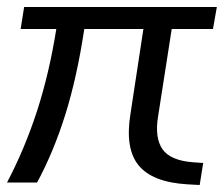

<svg xmlns="http://www.w3.org/2000/svg" viewBox="-25 -522 640 549"><path d="M-5 0Q46 -97 81 -205Q116 -313 136 -439H34L44 -502H595L584 -439H466L427 -189Q417 -128 439.5 -95.5Q462 -63 527 -58L556 -56L546 7L510 5Q411 -1 371.5 -49Q332 -97 348 -196L385 -439H216Q195 -300 161.5 -193.5Q128 -87 81 0Z"/></svg>

Font: Mulish
Style: Italic
Weight: 400
Italic angle: -9°
Designer: Vernon Adams
Foundry: Vernon Adams
Version: Version 3.603; ttfautohint (v1.8.3)